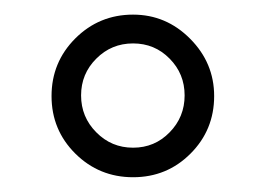

<svg xmlns="http://www.w3.org/2000/svg" viewBox="-20 -740 359 260"><path d="M110.4 -560.8Q130.9 -540 160.2 -540Q189.5 -540 209.7 -560.8Q230 -581.5 230 -610.8Q230 -640.1 209.7 -660.6Q189.5 -681.2 160.2 -681.2Q130.9 -681.2 110.4 -660.6Q89.8 -640.1 89.8 -610.8Q89.8 -581.5 110.4 -560.8ZM160.2 -720.2Q205.1 -720.2 237.5 -687.5Q270 -654.8 270 -609.9Q270 -564 238 -532Q206.1 -500 160.2 -500Q114.3 -500 82 -532Q49.8 -564 49.8 -609.9Q49.8 -655.8 82 -688Q114.3 -720.2 160.2 -720.2Z"/></svg>

Font: Perun
Style: Regular
Weight: 400
Version: Version 1.0000